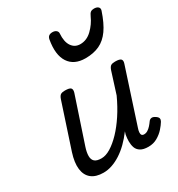

<svg xmlns="http://www.w3.org/2000/svg" viewBox="-200 -979 1046 1126"><g transform="rotate(-30 323.0 -416.0)"><path d="M172 16Q121 16 91.5 -7.5Q62 -31 56.5 -75.5Q51 -120 71 -182L170 -483Q177 -503 186.5 -509Q196 -515 215 -515Q247 -515 255 -505.5Q263 -496 257 -476L155 -170Q144 -137 144 -112.5Q144 -88 158 -75.5Q172 -63 204 -63Q233 -63 266.5 -83.5Q300 -104 335 -140.5Q370 -177 403 -227Q436 -277 464 -338L510 -483Q517 -503 526.5 -509Q536 -515 555 -515Q586 -515 594.5 -505.5Q603 -496 596 -476L477 -111Q472 -97 471 -85Q470 -73 474.5 -66.5Q479 -60 490 -60Q503 -60 514.5 -67Q526 -74 536.5 -85.5Q547 -97 556 -110Q563 -120 574 -122Q585 -124 600 -114Q615 -104 616.5 -94.5Q618 -85 612 -75Q602 -58 583 -36.5Q564 -15 537 0.5Q510 16 476 16Q442 16 423 4Q404 -8 397.5 -27Q391 -46 391 -68.5Q391 -91 395 -113L401 -132Q375 -97 347 -69.5Q319 -42 289.5 -23Q260 -4 230.5 6Q201 16 172 16ZM416 -618Q339 -618 304.5 -670.5Q270 -723 287 -820Q290 -835 299 -841.5Q308 -848 323 -848Q339 -848 348.5 -840Q358 -832 357 -820Q353 -765 373.5 -735Q394 -705 431 -705Q475 -705 510 -739Q545 -773 564 -816Q572 -834 580.5 -840Q589 -846 603 -846Q622 -846 631.5 -837Q641 -828 636 -813Q612 -741 582 -698.5Q552 -656 511.5 -637Q471 -618 416 -618Z"/></g></svg>

Font: Playwrite NL
Style: Regular
Weight: 400
Designer: Veronika Burian, José Scaglione
Foundry: TypeTogether
Version: Version 1.002